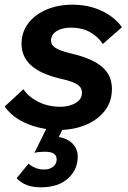

<svg xmlns="http://www.w3.org/2000/svg" viewBox="-29 -539 546 820"><path d="M-9 -84 71 -158Q92 -126 134 -104.5Q176 -83 229 -83Q251 -83 272 -89.5Q293 -96 307 -109Q321 -122 321 -143Q321 -166 300 -179Q279 -192 229 -203Q144 -223 103.5 -260Q63 -297 63 -352Q63 -401 91 -438.5Q119 -476 168.5 -497.5Q218 -519 281 -519Q348 -519 403.5 -493.5Q459 -468 492 -423L410 -351Q390 -383 355 -402Q320 -421 276 -421Q236 -421 212.5 -406Q189 -391 189 -365Q189 -347 208 -334.5Q227 -322 277 -310Q366 -289 407.5 -253Q449 -217 449 -159Q449 -104 417.5 -64.5Q386 -25 334.5 -4.5Q283 16 222 16Q178 16 133.5 5Q89 -6 52 -28Q15 -50 -9 -84ZM42 222 93 160Q122 185 159 185Q183 185 198 173Q213 161 213 142Q213 109 164 109Q151 109 139.5 110Q128 111 118 114L179 -10H250L222 46Q261 53 282 75.5Q303 98 303 129Q303 186 261 223.5Q219 261 146 261Q112 261 87 252Q62 243 42 222Z"/></svg>

Font: Wix Madefor Text
Style: Bold Italic
Weight: 700
Italic angle: -12°
Designer: Dalton Maag Ltd
Foundry: Dalton Maag Ltd
Version: Version 3.100